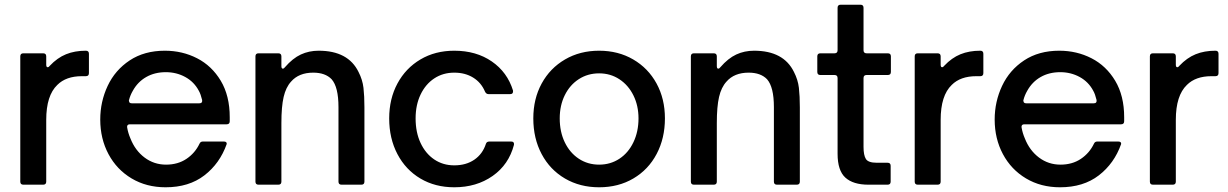

<svg xmlns="http://www.w3.org/2000/svg" viewBox="-20 -783 5206 814"><path d="M79 0Q66 0 66 -13V-544Q66 -557 79 -557H163Q176 -557 176 -544V-509Q176 -498 182 -498Q187 -498 191 -504Q223 -538 260 -553Q297 -568 344 -568Q357 -568 357 -555V-473Q357 -460 344 -460H327Q260 -460 223 -423Q176 -378 176 -275V-13Q176 0 163 0Z M405 -276Q405 -352 436.5 -419Q468 -486 530 -527Q592 -568 679 -568Q753 -568 815.5 -536Q878 -504 916 -440.5Q954 -377 954 -286V-269Q954 -256 941 -256H530Q524 -256 521 -252.5Q518 -249 519 -243Q523 -219 533 -196Q553 -145 593 -115Q633 -85 684 -85Q734 -85 770.5 -109.5Q807 -134 826 -174Q830 -183 840 -183H929Q936 -183 939 -180Q942 -177 941 -172Q912 -90 846.5 -39.5Q781 11 682 11Q601 11 538 -26.5Q475 -64 440 -129.5Q405 -195 405 -276ZM825 -345Q832 -345 835 -348.5Q838 -352 837 -359Q831 -384 823 -398Q803 -436 765.5 -456.5Q728 -477 683 -477Q636 -477 600 -456.5Q564 -436 543 -398Q532 -379 527 -359Q527 -358 526.5 -357Q526 -356 527 -355Q527 -345 539 -345Z M1076 0Q1063 0 1063 -13V-544Q1063 -557 1076 -557H1160Q1173 -557 1173 -544V-503Q1173 -492 1179 -492Q1184 -492 1188 -498Q1221 -536 1255.5 -552Q1290 -568 1331 -568Q1456 -568 1500 -478Q1517 -445 1521 -410.5Q1525 -376 1525 -328V-13Q1525 0 1512 0H1428Q1415 0 1415 -13V-329Q1415 -414 1386 -447Q1359 -475 1308 -475Q1247 -475 1214 -437Q1192 -413 1182.5 -372Q1173 -331 1173 -261V-13Q1173 0 1160 0Z M1630 -281Q1630 -364 1665 -429Q1700 -494 1762.5 -531Q1825 -568 1906 -568Q1999 -568 2065 -522.5Q2131 -477 2155 -399V-395Q2155 -384 2143 -384H2051Q2041 -384 2036 -395Q2020 -433 1986 -454Q1952 -475 1906 -475Q1858 -475 1821 -450.5Q1784 -426 1763 -382Q1742 -338 1742 -281Q1742 -222 1763 -177Q1784 -132 1821 -107Q1858 -82 1906 -82Q1956 -82 1991 -106Q2026 -130 2040 -173Q2043 -183 2055 -183H2147Q2161 -183 2159 -169Q2137 -85 2068.5 -37Q2000 11 1906 11Q1825 11 1762.5 -26Q1700 -63 1665 -129.5Q1630 -196 1630 -281Z M2241 -281Q2241 -364 2276.5 -429Q2312 -494 2375.5 -531Q2439 -568 2520 -568Q2601 -568 2664.5 -531Q2728 -494 2763.5 -429Q2799 -364 2799 -281Q2799 -197 2764 -130.5Q2729 -64 2665.5 -26.5Q2602 11 2520 11Q2439 11 2375.5 -26Q2312 -63 2276.5 -129.5Q2241 -196 2241 -281ZM2687 -281Q2687 -335 2665.5 -378.5Q2644 -422 2606 -447Q2568 -472 2520 -472Q2472 -472 2434 -447.5Q2396 -423 2374.5 -379.5Q2353 -336 2353 -281Q2353 -224 2374.5 -179.5Q2396 -135 2434 -110Q2472 -85 2520 -85Q2568 -85 2606 -110Q2644 -135 2665.5 -180Q2687 -225 2687 -281Z M2922 0Q2909 0 2909 -13V-544Q2909 -557 2922 -557H3006Q3019 -557 3019 -544V-503Q3019 -492 3025 -492Q3030 -492 3034 -498Q3067 -536 3101.5 -552Q3136 -568 3177 -568Q3302 -568 3346 -478Q3363 -445 3367 -410.5Q3371 -376 3371 -328V-13Q3371 0 3358 0H3274Q3261 0 3261 -13V-329Q3261 -414 3232 -447Q3205 -475 3154 -475Q3093 -475 3060 -437Q3038 -413 3028.5 -372Q3019 -331 3019 -261V-13Q3019 0 3006 0Z M3662 0Q3597 0 3564 -30Q3531 -60 3531 -131V-452Q3531 -465 3518 -465H3458Q3445 -465 3445 -478V-544Q3445 -557 3458 -557H3518Q3531 -557 3531 -570V-750Q3531 -763 3544 -763H3628Q3641 -763 3641 -750V-570Q3641 -557 3654 -557H3744Q3757 -557 3757 -544V-478Q3757 -465 3744 -465H3654Q3641 -465 3641 -452V-160Q3641 -125 3651 -109Q3661 -93 3697 -93H3743Q3756 -93 3756 -80V-13Q3756 0 3743 0Z M3871 0Q3858 0 3858 -13V-544Q3858 -557 3871 -557H3955Q3968 -557 3968 -544V-509Q3968 -498 3974 -498Q3979 -498 3983 -504Q4015 -538 4052 -553Q4089 -568 4136 -568Q4149 -568 4149 -555V-473Q4149 -460 4136 -460H4119Q4052 -460 4015 -423Q3968 -378 3968 -275V-13Q3968 0 3955 0Z M4197 -276Q4197 -352 4228.5 -419Q4260 -486 4322 -527Q4384 -568 4471 -568Q4545 -568 4607.5 -536Q4670 -504 4708 -440.5Q4746 -377 4746 -286V-269Q4746 -256 4733 -256H4322Q4316 -256 4313 -252.5Q4310 -249 4311 -243Q4315 -219 4325 -196Q4345 -145 4385 -115Q4425 -85 4476 -85Q4526 -85 4562.5 -109.5Q4599 -134 4618 -174Q4622 -183 4632 -183H4721Q4728 -183 4731 -180Q4734 -177 4733 -172Q4704 -90 4638.5 -39.5Q4573 11 4474 11Q4393 11 4330 -26.5Q4267 -64 4232 -129.5Q4197 -195 4197 -276ZM4617 -345Q4624 -345 4627 -348.5Q4630 -352 4629 -359Q4623 -384 4615 -398Q4595 -436 4557.5 -456.5Q4520 -477 4475 -477Q4428 -477 4392 -456.5Q4356 -436 4335 -398Q4324 -379 4319 -359Q4319 -358 4318.5 -357Q4318 -356 4319 -355Q4319 -345 4331 -345Z M4868 0Q4855 0 4855 -13V-544Q4855 -557 4868 -557H4952Q4965 -557 4965 -544V-509Q4965 -498 4971 -498Q4976 -498 4980 -504Q5012 -538 5049 -553Q5086 -568 5133 -568Q5146 -568 5146 -555V-473Q5146 -460 5133 -460H5116Q5049 -460 5012 -423Q4965 -378 4965 -275V-13Q4965 0 4952 0Z"/></svg>

Font: Open Sauce Two Medium
Style: Regular
Weight: 500
Designer: Alfredo Marco Pradil
Foundry: Creative Sauce Fz LLC
Version: Version 1.477